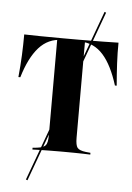

<svg xmlns="http://www.w3.org/2000/svg" viewBox="-59 -763 663 962"><g transform="rotate(5 273.0 -282.0)"><path d="M116.1 155.6 108.1 152.4 427.4 -718.5 435.5 -715.3ZM262.9 -2.4Q233.9 -2.4 208.5 -2Q183.1 -1.6 162.5 -1.2Q141.9 -0.8 127.4 0V-8.9L150 -11.3Q183.1 -15.3 193.1 -28.2Q203.2 -41.1 203.2 -78.2V-201.6H342.7V-78.2Q342.7 -41.1 352.4 -28.2Q362.1 -15.3 395.2 -11.3L418.5 -8.9V0Q404 -0.8 383.5 -1.2Q362.9 -1.6 337.5 -2Q312.1 -2.4 283.9 -2.4H272.6ZM227.4 -559.7Q192.7 -559.7 163.7 -546.4Q134.7 -533.1 111.3 -506.9Q87.9 -480.6 69 -442.7Q50 -404.8 35.5 -355.6H25.8Q31.5 -412.9 33.9 -466.5Q36.3 -520.2 36.3 -571Q68.5 -570.2 115.7 -569.4Q162.9 -568.5 233.9 -568.5H312.9Q383.9 -568.5 431 -569.4Q478.2 -570.2 510.5 -571Q509.7 -520.2 512.5 -466.5Q515.3 -412.9 520.2 -355.6H511.3Q496 -404.8 477 -442.7Q458.1 -480.6 434.7 -506.9Q411.3 -533.1 382.7 -546.4Q354 -559.7 318.5 -559.7ZM203.2 -201.6V-562.9H342.7V-201.6Z"/></g></svg>

Font: Playfair 144pt SemiCondensed ExtraBold
Style: Regular
Weight: 800
Width: 4
Designer: Claus Eggers Sørensen
Foundry: Claus Eggers Sørensen
Version: Version 2.203